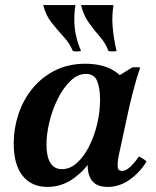

<svg xmlns="http://www.w3.org/2000/svg" viewBox="-20 -721 616 756"><path d="M404 15Q354 15 336.5 -18.5Q319 -52 329 -98L342 -159L386 -254L391 -388L500 -455Q516 -458 532 -455Q518 -415 504.5 -363Q491 -311 482 -268L447 -106Q442 -79 443.5 -63.5Q445 -48 460 -48Q474 -48 490 -61.5Q506 -75 527 -105Q535 -101 542.5 -96.5Q550 -92 557 -85Q530 -41 490 -13Q450 15 404 15ZM167 15Q104 15 69 -29Q34 -73 34 -156Q34 -215 52.5 -271Q71 -327 107 -371.5Q143 -416 195.5 -443Q248 -470 316 -470Q381 -470 424.5 -445Q468 -420 484 -377L412 -325Q412 -265 394 -204.5Q376 -144 342.5 -94.5Q309 -45 264.5 -15Q220 15 167 15ZM224 -55Q256 -55 283.5 -80Q311 -105 331.5 -146Q352 -187 363 -234.5Q374 -282 374 -327Q374 -374 362.5 -402Q351 -430 318 -430Q286 -430 257.5 -402.5Q229 -375 207.5 -332Q186 -289 174.5 -241Q163 -193 163 -152Q163 -104 178.5 -79.5Q194 -55 224 -55ZM299 -701H427Q420 -661 423.5 -616Q427 -571 439 -520Q422 -517 407 -520Q396 -551 373 -577Q350 -603 329.5 -632Q309 -661 299 -701ZM150 -701H277Q270 -658 274 -614Q278 -570 299 -520Q282 -517 267 -520Q254 -551 230 -577Q206 -603 183 -632Q160 -661 150 -701Z"/></svg>

Font: Poltawski Nowy SemiBold
Style: Italic
Weight: 600
Italic angle: -12°
Version: Version 1.001;gftools[0.9.25]